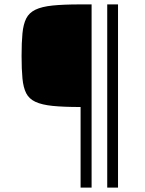

<svg xmlns="http://www.w3.org/2000/svg" viewBox="-20 -708 658 872"><path d="M346 144V-222Q269 -222 219.5 -227Q170 -232 141 -245.5Q112 -259 99 -284.5Q86 -310 82 -351.5Q78 -393 78 -454Q78 -515 82 -556.5Q86 -598 99 -624Q112 -650 141 -664Q170 -678 219.5 -683Q269 -688 346 -688H396V144ZM467 144V-688H516V144Z"/></svg>

Font: Saira SemiExpanded Light
Style: Regular
Weight: 300
Width: 6
Designer: Hector Gatti with collaboration of the Omnibus-Type team
Foundry: Omnibus-Type
Version: Version 1.101